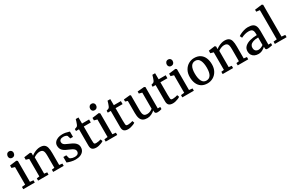

<svg xmlns="http://www.w3.org/2000/svg" viewBox="181 -2343 5846 3878"><g transform="rotate(-30 3103.5 -404.5)"><path d="M38.1 0ZM117.2 -61.5V-470.7L46.4 -490.7V-548.3L201.7 -568.4H204.1L229 -549.3V-61.5L307.1 -53.2V0H38.1V-53.2ZM170.4 -806.2H170.9Q191.4 -806.2 206.5 -796.6Q221.7 -787.1 229.7 -771.5Q237.8 -755.9 237.8 -738.3Q237.8 -704.1 218.3 -682.1Q198.7 -660.2 161.6 -660.2H161.1Q132.8 -660.2 115 -679.2Q97.2 -698.2 97.2 -727.1Q97.2 -760.3 116.5 -783.2Q135.7 -806.2 170.4 -806.2Z M448.2 -61.5V-470.7L378.4 -490.2V-548.8L522.9 -568.4H525.4L548.3 -549.3V-509.8L547.9 -487.3Q570.3 -507.3 604.2 -525.9Q638.2 -544.4 677 -556.2Q715.8 -567.9 750.5 -567.9Q814 -567.9 848.6 -544.2Q883.3 -520.5 897 -471.2Q910.6 -421.9 910.6 -337.4V-61.5L981 -53.2V0H735.8V-53.2L798.3 -61.5V-337.9Q798.3 -394.5 790.8 -427Q783.2 -459.5 762.2 -475.8Q741.2 -492.2 700.2 -492.2Q665 -492.2 627 -477.1Q588.9 -461.9 560.1 -440.4V-61.5L627.4 -53.2V0H384.3V-53.2Z M1132.8 -158.7 1152.3 -84.5Q1158.2 -74.2 1175 -64.9Q1191.9 -55.7 1214.8 -49.8Q1237.8 -43.9 1261.7 -43.9Q1316.9 -43.9 1340.3 -64.7Q1363.8 -85.4 1363.8 -121.6Q1363.8 -147 1347.9 -166.3Q1332 -185.5 1300.8 -202.6Q1269.5 -219.7 1215.8 -241.2Q1138.2 -271.5 1102.5 -312.7Q1066.9 -354 1066.9 -419.4Q1066.9 -463.4 1093.5 -496.8Q1120.1 -530.3 1166.5 -548.8Q1212.9 -567.4 1271 -567.4Q1315.9 -567.4 1350.1 -560.3Q1384.3 -553.2 1418.9 -542L1436.5 -536.6V-413.1H1374L1353 -481.4Q1347.2 -494.1 1321.5 -503.4Q1295.9 -512.7 1264.2 -512.7Q1219.2 -512.7 1194.8 -493.7Q1170.4 -474.6 1170.4 -443.8Q1170.4 -416.5 1184.8 -397.9Q1199.2 -379.4 1220.7 -367.7Q1242.2 -356 1280.8 -339.8L1299.8 -331.5Q1355.5 -307.6 1390.1 -286.6Q1424.8 -265.6 1447.8 -232.9Q1470.7 -200.2 1470.7 -152.8Q1470.7 -104 1445.1 -66.9Q1419.4 -29.8 1370.8 -9.3Q1322.3 11.2 1255.9 11.2Q1206.1 11.2 1151.4 -2.4Q1096.7 -16.1 1064 -30.8V-158.7Z M1547.9 -485.4V-531.7Q1561.5 -535.2 1579.3 -541.5Q1597.2 -547.9 1602.5 -551.3Q1618.7 -563 1628.9 -589.4Q1636.2 -606 1648.2 -642.3Q1660.2 -678.7 1664.6 -697.3H1728L1729 -555.2H1893.1V-485.4H1729.5V-189.9Q1729.5 -130.4 1732.9 -107.2Q1736.3 -84 1746.8 -77.4Q1757.3 -70.8 1785.2 -70.8H1785.6Q1811 -70.8 1843 -77.1Q1875 -83.5 1892.6 -90.3H1893.1L1909.7 -43Q1895 -30.8 1865.7 -18.3Q1836.4 -5.9 1802.7 2.4Q1769 10.7 1740.7 10.7H1739.7Q1679.2 10.7 1648.4 -15.9Q1617.7 -42.5 1617.7 -105V-485.4Z M1960.4 0ZM2039.6 -61.5V-470.7L1968.8 -490.7V-548.3L2124 -568.4H2126.5L2151.4 -549.3V-61.5L2229.5 -53.2V0H1960.4V-53.2ZM2092.8 -806.2H2093.3Q2113.8 -806.2 2128.9 -796.6Q2144 -787.1 2152.1 -771.5Q2160.2 -755.9 2160.2 -738.3Q2160.2 -704.1 2140.6 -682.1Q2121.1 -660.2 2084 -660.2H2083.5Q2055.2 -660.2 2037.4 -679.2Q2019.5 -698.2 2019.5 -727.1Q2019.5 -760.3 2038.8 -783.2Q2058.1 -806.2 2092.8 -806.2Z M2289.6 -485.4V-531.7Q2303.2 -535.2 2321 -541.5Q2338.9 -547.9 2344.2 -551.3Q2360.4 -563 2370.6 -589.4Q2377.9 -606 2389.9 -642.3Q2401.9 -678.7 2406.2 -697.3H2469.7L2470.7 -555.2H2634.8V-485.4H2471.2V-189.9Q2471.2 -130.4 2474.6 -107.2Q2478 -84 2488.5 -77.4Q2499 -70.8 2526.9 -70.8H2527.3Q2552.7 -70.8 2584.7 -77.1Q2616.7 -83.5 2634.3 -90.3H2634.8L2651.4 -43Q2636.7 -30.8 2607.4 -18.3Q2578.1 -5.9 2544.4 2.4Q2510.7 10.7 2482.4 10.7H2481.4Q2420.9 10.7 2390.1 -15.9Q2359.4 -42.5 2359.4 -105V-485.4Z M3107.4 -66.4Q3076.2 -36.1 3028.3 -12.5Q2980.5 11.2 2931.6 11.2Q2870.6 11.2 2832.5 -10.5Q2794.4 -32.2 2776.4 -79.6Q2758.3 -127 2758.3 -204.6V-487.8L2704.1 -505.9V-553.2L2848.6 -567.9H2849.1L2869.6 -554.7V-210Q2869.6 -154.3 2877.9 -123Q2886.2 -91.8 2907.2 -77.4Q2928.2 -63 2967.8 -63Q3005.9 -63 3038.6 -77.6Q3071.3 -92.3 3095.2 -111.3V-487.3L3025.4 -506.3V-553.7L3179.7 -567.9H3180.7L3206.5 -554.7V-55.2H3265.1V-6.3Q3236.8 2 3216.1 6.6Q3195.3 11.2 3168.5 11.2Q3137.2 11.2 3122.3 -0.7Q3107.4 -12.7 3107.4 -41Z M3335 -485.4V-531.7Q3348.6 -535.2 3366.5 -541.5Q3384.3 -547.9 3389.6 -551.3Q3405.8 -563 3416 -589.4Q3423.3 -606 3435.3 -642.3Q3447.3 -678.7 3451.7 -697.3H3515.1L3516.1 -555.2H3680.2V-485.4H3516.6V-189.9Q3516.6 -130.4 3520 -107.2Q3523.4 -84 3533.9 -77.4Q3544.4 -70.8 3572.3 -70.8H3572.8Q3598.1 -70.8 3630.1 -77.1Q3662.1 -83.5 3679.7 -90.3H3680.2L3696.8 -43Q3682.1 -30.8 3652.8 -18.3Q3623.5 -5.9 3589.8 2.4Q3556.2 10.7 3527.8 10.7H3526.9Q3466.3 10.7 3435.5 -15.9Q3404.8 -42.5 3404.8 -105V-485.4Z M3747.6 0ZM3826.7 -61.5V-470.7L3755.9 -490.7V-548.3L3911.1 -568.4H3913.6L3938.5 -549.3V-61.5L4016.6 -53.2V0H3747.6V-53.2ZM3879.9 -806.2H3880.4Q3900.9 -806.2 3916 -796.6Q3931.2 -787.1 3939.2 -771.5Q3947.3 -755.9 3947.3 -738.3Q3947.3 -704.1 3927.7 -682.1Q3908.2 -660.2 3871.1 -660.2H3870.6Q3842.3 -660.2 3824.5 -679.2Q3806.6 -698.2 3806.6 -727.1Q3806.6 -760.3 3825.9 -783.2Q3845.2 -806.2 3879.9 -806.2Z M4600.1 -279.3Q4600.1 -189 4562.7 -123Q4525.4 -57.1 4464.6 -22.9Q4403.8 11.2 4335 11.2Q4250 11.2 4193.6 -26.4Q4137.2 -64 4109.9 -129.6Q4082.5 -195.3 4082.5 -279.8Q4082.5 -369.1 4119.9 -435.1Q4157.2 -501 4218 -535.6Q4278.8 -570.3 4347.2 -570.3Q4432.1 -570.3 4488.8 -532.7Q4545.4 -495.1 4572.8 -429.4Q4600.1 -363.8 4600.1 -279.3ZM4341.3 -509.8Q4273.9 -509.8 4239.7 -454.3Q4205.6 -398.9 4205.6 -288.6Q4205.6 -178.7 4238.5 -114Q4271.5 -49.3 4341.3 -49.3Q4476.6 -49.3 4476.6 -270.5Q4476.6 -380.4 4444.1 -445.1Q4411.6 -509.8 4341.3 -509.8Z M4752.4 -61.5V-470.7L4682.6 -490.2V-548.8L4827.1 -568.4H4829.6L4852.5 -549.3V-509.8L4852.1 -487.3Q4874.5 -507.3 4908.4 -525.9Q4942.4 -544.4 4981.2 -556.2Q5020 -567.9 5054.7 -567.9Q5118.2 -567.9 5152.8 -544.2Q5187.5 -520.5 5201.2 -471.2Q5214.8 -421.9 5214.8 -337.4V-61.5L5285.2 -53.2V0H5040V-53.2L5102.5 -61.5V-337.9Q5102.5 -394.5 5095 -427Q5087.4 -459.5 5066.4 -475.8Q5045.4 -492.2 5004.4 -492.2Q4969.2 -492.2 4931.2 -477.1Q4893.1 -461.9 4864.3 -440.4V-61.5L4931.6 -53.2V0H4688.5V-53.2Z M5678.7 -362.8Q5678.7 -408.7 5669.2 -435.1Q5659.7 -461.4 5636.2 -473.6Q5612.8 -485.8 5569.8 -485.8Q5487.3 -485.8 5396 -439.5H5395.5L5371.1 -490.2Q5384.3 -502 5421.6 -520.5Q5459 -539.1 5506.6 -553Q5554.2 -566.9 5597.2 -566.9Q5668.5 -566.9 5709.2 -547.6Q5750 -528.3 5768.1 -485.8Q5786.1 -443.4 5786.1 -371.1V-53.7H5845.7V-5.9Q5774.4 11.2 5738.3 11.2Q5717.8 11.2 5707 7.8Q5696.3 4.4 5691.2 -6.1Q5686 -16.6 5686 -38.6V-62Q5659.7 -36.1 5616.7 -12.5Q5573.7 11.2 5520.5 11.2Q5473.6 11.2 5435.3 -5.9Q5397 -22.9 5374.3 -58.6Q5351.6 -94.2 5351.6 -147.5Q5351.6 -212.4 5396.7 -254.4Q5441.9 -296.4 5515.4 -316.2Q5588.9 -335.9 5678.7 -337.4ZM5678.7 -282.2Q5606.9 -282.2 5560.8 -265.9Q5514.6 -249.5 5493.9 -222.7Q5473.1 -195.8 5473.1 -161.6Q5473.1 -110.4 5498.5 -86.4Q5523.9 -62.5 5566.9 -62.5Q5589.8 -62.5 5622.3 -75.4Q5654.8 -88.4 5678.7 -106.9Z M5985.4 -61.5V-742.7L5905.3 -752.4V-798.8L6071.8 -819.8H6072.8L6096.7 -803.2V-61.5L6179.7 -53.2V0H5906.2V-53.2Z"/></g></svg>

Font: Merriweather
Style: Regular
Weight: 400
Designer: Eben Sorkin
Foundry: Eben Sorkin
Version: Version 1.584; ttfautohint (v1.6)